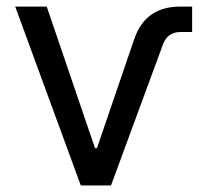

<svg xmlns="http://www.w3.org/2000/svg" viewBox="-20 -566 633 586"><path d="M226.6 0 26.4 -545.9H122.6L270 -113.8H275.9L389.2 -445.3Q407.2 -497.6 442.4 -521.7Q477.5 -545.9 529.8 -545.9H566.4V-468.3H531.2Q491.7 -468.3 477.5 -430.7L318.8 0Z"/></svg>

Font: Adwaita Sans
Style: Regular
Weight: 400
Designer: Rasmus Andersson
Foundry: rsms
Version: Version 4.001;git-9221beed3